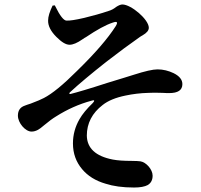

<svg xmlns="http://www.w3.org/2000/svg" viewBox="-20 -792 896 858"><path d="M579 46C607 46 627 42 640 35C655 26 662 12 662 -7C662 -35 633 -67 608 -71C601 -72 587 -73 568 -73C533 -73 505 -75 484 -79C407 -94 369 -130 368 -186C368 -241 392 -287 439 -323C463 -342 497 -356 541 -365C574 -372 608 -376 643 -377C658 -378 680 -378 707 -377C720 -376 730 -376 736 -376C775 -376 795 -389 795 -416C795 -436 782 -452 756 -465C733 -476 709 -482 684 -482C663 -482 628 -474 578 -458C559 -452 544 -447 533 -444C520 -440 496 -433 461 -422C378 -395 323 -379 295 -372C290 -371 288 -374 292 -379C333 -417 387 -462 454 -515C511 -559 561 -596 604 -626C607 -628 611 -631 617 -634C636 -645 645 -656 645 -668C645 -705 566 -772 527 -772C519 -772 510 -768 499 -761C488 -752 476 -746 465 -743C430 -731 393 -721 356 -712C317 -703 291 -699 277 -700C265 -700 248 -721 227 -764C226 -766 226 -767 225 -768L215 -767C202 -740 195 -718 195 -701C194 -677 207 -652 232 -627C255 -604 274 -592 291 -592C306 -592 325 -600 348 -616C355 -621 360 -624 364 -626C413 -659 453 -681 484 -691C504 -698 508 -693 497 -675C462 -620 405 -554 325 -476C262 -413 213 -373 176 -354C165 -348 146 -340 117 -329C104 -325 96 -322 91 -320C70 -313 60 -298 60 -275C60 -243 93 -204 121 -204C131 -204 141 -207 150 -212C156 -215 165 -222 178 -233C198 -250 216 -263 231 -272C280 -303 333 -327 389 -342C402 -347 405 -342 394 -331C368 -306 348 -282 335 -259C316 -226 306 -190 306 -151C306 -106 320 -68 347 -36C372 -6 407 16 452 29C486 40 528 46 579 46Z"/></svg>

Font: AllPunType Bold
Style: Regular
Weight: 700
Version: 1.0